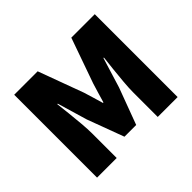

<svg xmlns="http://www.w3.org/2000/svg" viewBox="-144 -857 1065 1065"><g transform="rotate(-45 388.0 -325.0)"><path d="M72 0V-650H256L354 -384Q363 -357 371 -328Q379 -299 388 -270H392Q401 -299 409 -328Q417 -357 426 -384L520 -650H704V0H548V-192Q548 -225 552 -271.5Q556 -318 561 -364.5Q566 -411 570 -444H566L512 -268L432 -53H340L260 -268L208 -444H204Q208 -411 213 -364.5Q218 -318 222 -271.5Q226 -225 226 -192V0Z"/></g></svg>

Font: Mada Black
Style: Regular
Weight: 900
Designer: Khaled Hosny
Version: Version 1.5